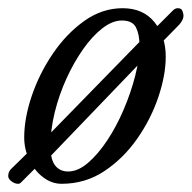

<svg xmlns="http://www.w3.org/2000/svg" viewBox="-42 -434 467 468"><path d="M2 14Q-6 14 -14 8Q-22 2 -22 -5Q-22 -17 -12 -25L35 -71L60 -88L306 -340L331 -360L380 -409Q382 -411 385 -412.5Q388 -414 391 -414Q399 -414 401.5 -409.5Q404 -405 405 -399Q406 -392 402.5 -385Q399 -378 394 -373L344 -322L317 -299L75 -47L56 -36L9 11Q8 12 6.5 13Q5 14 2 14ZM108 14Q84 14 63 -2Q42 -18 29.5 -44Q17 -70 17 -99Q17 -146 35.5 -200.5Q54 -255 87 -303.5Q120 -352 163.5 -383Q207 -414 257 -414Q307 -414 334.5 -380Q362 -346 362 -296Q362 -251 344 -197.5Q326 -144 292.5 -96Q259 -48 212.5 -17Q166 14 108 14ZM124 -16Q148 -16 172.5 -37Q197 -58 219.5 -92Q242 -126 259.5 -167Q277 -208 287.5 -249Q298 -290 298 -324Q298 -350 289.5 -367Q281 -384 255 -384Q232 -384 207.5 -365Q183 -346 160.5 -314Q138 -282 120 -242.5Q102 -203 91.5 -160.5Q81 -118 81 -78Q81 -45 92.5 -30.5Q104 -16 124 -16Z"/></svg>

Font: EB Garamond
Style: Italic
Weight: 400
Italic angle: -17.2°
Designer: Georg Duffner and Octavio Pardo
Foundry: Georg Duffner
Version: Version 1.001